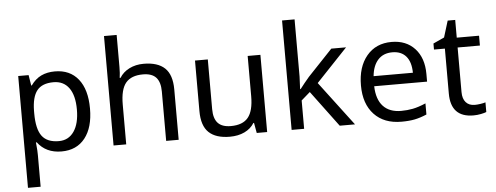

<svg xmlns="http://www.w3.org/2000/svg" viewBox="-59 -924 3429 1328"><g transform="rotate(-5 1655.5 -260.0)"><path d="M338.9 9.8Q231 9.8 172.9 -67.9H167L168.9 -47.9Q172.9 -9.8 172.9 20V240.2H85V-536.1H157.2L168.9 -462.9H172.9Q204.1 -506.8 245.1 -526.4Q286.1 -545.9 339.8 -545.9Q444.3 -545.9 502.2 -473.4Q560.1 -400.9 560.1 -269Q560.1 -137.7 502 -64Q443.8 9.8 338.9 9.8ZM324.2 -472.2Q244.6 -472.2 209.2 -427.2Q173.8 -382.3 172.9 -286.1V-269Q172.9 -160.2 209 -111.6Q245.1 -63 326.2 -63Q393.6 -63 431.4 -117.7Q469.2 -172.4 469.2 -270Q469.2 -368.2 431.4 -420.2Q393.6 -472.2 324.2 -472.2Z M1065.4 0V-342.8Q1065.4 -408.2 1036.4 -440.2Q1007.3 -472.2 945.3 -472.2Q863.8 -472.2 825.9 -426.8Q788.1 -381.3 788.1 -276.9V0H700.2V-759.8H788.1V-537.1Q788.1 -493.2 783.2 -461.9H789.1Q813 -501 856.9 -522.9Q900.9 -544.9 956.1 -544.9Q1053.7 -544.9 1103 -498.3Q1152.3 -451.7 1152.3 -349.1V0Z M1401.4 -536.1V-190.9Q1401.4 -126 1430.4 -94.5Q1459.5 -63 1520.5 -63Q1603 -63 1640.6 -108.9Q1678.2 -154.8 1678.2 -256.8V-536.1H1766.6V0H1694.3L1681.6 -70.8H1677.2Q1653.3 -32.2 1609.4 -11.2Q1565.4 9.8 1507.3 9.8Q1410.6 9.8 1361.6 -36.6Q1312.5 -83 1312.5 -185.1V-536.1Z M2023.4 -275.9 2053.2 -314 2087.4 -355 2258.8 -536.1H2361.3L2144.5 -307.1L2376.5 0H2270.5L2084.5 -250L2023.4 -196.8V0H1936.5V-759.8H2023.4V-362.8L2019.5 -275.9Z M2698.7 9.8Q2578.1 9.8 2509.5 -63.2Q2440.9 -136.2 2440.9 -264.2Q2440.9 -393.1 2504.9 -469.5Q2568.8 -545.9 2677.7 -545.9Q2778.8 -545.9 2838.9 -480.7Q2898.9 -415.5 2898.9 -304.2V-251H2531.7Q2534.2 -159.7 2578.1 -112.3Q2622.1 -64.9 2702.6 -64.9Q2745.6 -64.9 2784.2 -72.5Q2822.8 -80.1 2874.5 -102.1V-24.9Q2830.1 -5.9 2791 2Q2752 9.8 2698.7 9.8ZM2676.8 -474.1Q2613.8 -474.1 2577.1 -433.6Q2540.5 -393.1 2533.7 -320.8H2806.6Q2805.7 -396 2772 -435.1Q2738.3 -474.1 2676.8 -474.1Z M3213.9 -62Q3231 -62 3253.9 -65.4Q3276.9 -68.8 3288.6 -73.2V-5.9Q3276.4 -0.5 3250.7 4.6Q3225.1 9.8 3198.7 9.8Q3041.5 9.8 3041.5 -155.8V-467.8H2965.8V-509.8L3042.5 -544.9L3077.6 -659.2H3129.9V-536.1H3284.7V-467.8H3129.9V-158.2Q3129.9 -111.8 3152.1 -86.9Q3174.3 -62 3213.9 -62Z"/></g></svg>

Font: Noto Sans Malayalam
Style: Regular
Weight: 400
Designer: Monotype Design team
Foundry: Monotype Imaging Inc.
Version: Version 1.02